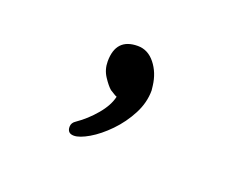

<svg xmlns="http://www.w3.org/2000/svg" viewBox="-49 -177 448 356"><g transform="rotate(20 175.0 1.5)"><path d="M168 5Q164 23 148 42Q132 61 113 74Q105 79 105 87Q105 100 118 100Q129 100 147 89.5Q165 79 183 60.5Q201 42 213 19Q225 -4 225 -28Q225 -30 224.5 -32.5Q224 -35 224 -37Q221 -62 207 -79.5Q193 -97 173 -97Q130 -97 130 -51Q130 -35 138.5 -22Q147 -9 154 -3Q156 -2 160.5 1Q165 4 168 5Z"/></g></svg>

Font: Klee One
Style: Regular
Weight: 400
Designer: Fontworks Inc.
Foundry: Fontworks Inc.
Version: Version 1.100